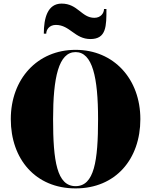

<svg xmlns="http://www.w3.org/2000/svg" viewBox="-20 -1037 840 1067"><path d="M290.5 -898.5C368.5 -898.5 395.5 -820 482.5 -820C571.5 -820 571.5 -892.5 571.5 -987H558C558 -965 541 -938 504.5 -938C433 -938 412.5 -1017 322.5 -1017C243.5 -1017 223.5 -935 223.5 -850H237C237 -872 254 -898.5 290.5 -898.5ZM400 10C622.5 10 760 -152.5 760 -375C760 -597.5 613 -760 400 -760C187 -760 40 -597.5 40 -375C40 -152.5 177.5 10 400 10ZM400 -747.5C494 -747.5 525 -607 525 -375C525 -143 504 -2.5 400 -2.5C296 -2.5 275 -143 275 -375C275 -607 306 -747.5 400 -747.5Z"/></svg>

Font: Bodoni* 16pt Fatface
Style: Regular
Weight: 900
Version: Version 2.3